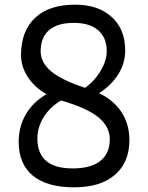

<svg xmlns="http://www.w3.org/2000/svg" viewBox="-20 -786 634 822"><path d="M534 -186Q534 -91 472 -37.5Q410 16 298 16Q181 16 120.5 -34Q60 -84 60 -179Q60 -243 90 -295.5Q120 -348 179 -383Q129 -411 99.5 -455.5Q70 -500 70 -551Q70 -652 129.5 -709Q189 -766 302 -766Q400 -766 458 -713.5Q516 -661 516 -570Q516 -516 487 -469Q458 -422 404 -387Q467 -357 500.5 -305.5Q534 -254 534 -186ZM154 -567Q154 -518 199 -480.5Q244 -443 344 -410Q385 -439 411 -483Q437 -527 437 -567Q437 -624 401 -656Q365 -688 296 -688Q225 -688 189.5 -656.5Q154 -625 154 -567ZM450 -190Q450 -244 401 -284Q352 -324 241 -356Q192 -326 166 -283Q140 -240 140 -193Q140 -65 291 -65Q369 -65 409.5 -97Q450 -129 450 -190Z"/></svg>

Font: Farro Light
Style: Regular
Weight: 300
Designer: Aceler Chua
Foundry: Grayscale Limited
Version: Version 1.101